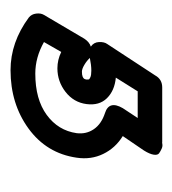

<svg xmlns="http://www.w3.org/2000/svg" viewBox="0 -82 349 390"><g transform="rotate(90 175.0 113.5)"><path d="M9.8 199.2 58.1 117.2Q64.9 106.9 74.2 104Q65.4 98.1 64.9 87.4Q64.5 76.7 68.8 70.8L132.8 -26.9Q140.6 -41 157.2 -41H268.1Q268.1 -40.5 272.5 -41.3Q276.9 -42 281.7 -39.8Q286.6 -37.6 290.8 -34.7Q294.9 -31.7 293.7 -23.7Q292.5 -15.6 285.2 -3.9L255.9 39.1Q280.3 54.2 292.2 78.9Q304.2 103.5 299.8 132.8Q291 193.8 240.7 230.5Q190.4 267.1 122.1 267.1Q65.4 267.1 15.1 230Q8.3 224.6 7.1 215.1Q5.9 205.6 9.8 199.2ZM64.9 199.2Q96.2 216.8 128.9 216.8Q181.2 216.8 212.9 193.6Q244.6 170.4 250 132.8Q252.4 113.3 241.9 97.9Q231.4 82.5 209 75.2Q183.1 66.9 199.2 39.1L219.2 8.8H165L137.2 53.2Q163.6 55.7 179 71.3Q194.3 86.9 190.9 112.8Q187.5 138.7 166.3 155.3Q145 171.9 118.2 171.9Q101.1 171.9 85 164.1ZM97.2 106Q103 112.3 111.3 117.2Q119.6 122.1 125 122.1Q131.8 122.1 135.3 120.6Q138.7 119.1 139.6 117.4Q140.6 115.7 141.1 112.8Q141.1 109.4 140.9 108.2Q140.6 106.9 136.5 105Q132.3 103 123 103Q111.8 103 97.2 106Z"/></g></svg>

Font: Trueno ExtraBold Outline
Style: Italic
Weight: 800
Width: 6
Designer: Julieta Ulanovsky
Foundry: Julieta Ulanovsky
Version: Version 3.001b | FøM Fix